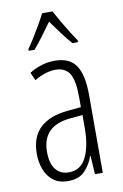

<svg xmlns="http://www.w3.org/2000/svg" viewBox="-87 -815 560 875"><g transform="rotate(-10 192.5 -377.0)"><path d="M190.4 -541Q258.3 -541 288.1 -497.6Q317.9 -454.1 317.9 -359.4V0H281.7L276.4 -85.9H274.4Q261.2 -46.9 234.1 -18.6Q207 9.8 155.8 9.8Q114.3 9.8 87.9 -11Q61.5 -31.7 49.1 -64.9Q36.6 -98.1 36.6 -136.7Q36.6 -215.8 81.8 -257.3Q127 -298.8 210.4 -306.2L271.5 -312V-356.9Q271.5 -436 251.5 -468Q231.4 -500 185.5 -500Q166 -500 141.6 -492.9Q117.2 -485.8 88.9 -469.2L72.3 -505.9Q127.9 -541 190.4 -541ZM272.5 -275.4 214.8 -270Q84 -257.8 84 -137.7Q84 -84 106 -56.4Q127.9 -28.8 166.5 -28.8Q221.7 -28.8 247.1 -80.3Q272.5 -131.8 272.5 -217.3ZM219.7 -764.2Q231.9 -741.2 249.3 -711.4Q266.6 -681.6 283.4 -655Q300.3 -628.4 310.1 -614.3V-606H284.2Q263.2 -629.4 240.2 -660.6Q217.3 -691.9 196.3 -720.7Q175.8 -693.4 152.1 -660.6Q128.4 -627.9 108.9 -606H82V-614.3Q95.2 -632.8 112.1 -659.7Q128.9 -686.5 145 -714.6Q161.1 -742.7 171.9 -764.2Z"/></g></svg>

Font: Open Sans Condensed Light
Style: Regular
Weight: 300
Width: 3
Designer: Monotype Design Team
Foundry: Monotype Imaging Inc.
Version: Version 3.003; ttfautohint (v1.8.4)